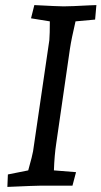

<svg xmlns="http://www.w3.org/2000/svg" viewBox="-20 -730 399 755"><path d="M11 -44 91 -60Q108 -121 110 -135L174 -572Q176 -596 176 -646L102 -658L115 -710Q210 -705 230 -705Q258 -705 332 -709L359 -710L354 -653L277 -646Q261 -578 255 -538L201 -165Q194 -119 192 -60L279 -53L265 0H143Q122 0 9 5Z"/></svg>

Font: Andada Pro
Style: Italic
Weight: 400
Italic angle: -7°
Designer: Carolina Giovagnoli
Foundry: Huerta Tipografica
Version: Version 3.005; ttfautohint (v1.8.4)